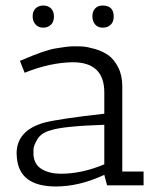

<svg xmlns="http://www.w3.org/2000/svg" viewBox="-20 -670 579 694"><path d="M182 4Q49 4 41 -101Q40 -108 40 -115Q40 -199 141 -227Q197 -241 357 -259V-336Q357 -445 243 -445Q161 -444 69 -407L52 -450L62 -454Q140 -488 181 -495Q222 -502 241 -502.5Q260 -503 277.5 -502Q295 -501 323 -493Q351 -485 371.5 -470.5Q392 -456 407 -427Q422 -398 422 -358V-50H499V0H367L357 -38Q267 4 182 4ZM200 -42Q276 -42 357 -76V-219Q207 -214 163 -199Q129 -190 115 -166.5Q101 -143 101 -129Q101 -115 101 -110Q104 -74 132 -58Q160 -42 200 -42ZM136 -570Q119 -570 108.5 -581.5Q98 -593 98 -611Q98 -629 108.5 -639.5Q119 -650 136.5 -650Q154 -650 164.5 -639.5Q175 -629 175 -610Q175 -591 164 -580.5Q153 -570 136 -570ZM351 -650Q391 -650 391 -610Q391 -591 380 -580.5Q369 -570 351.5 -570Q334 -570 324 -581.5Q314 -593 314 -611Q314 -629 324 -639.5Q334 -650 351 -650Z"/></svg>

Font: Antic Slab
Style: Regular
Weight: 400
Designer: Santiago Orozco
Foundry: Santiago Orozco
Version: Version 001.002